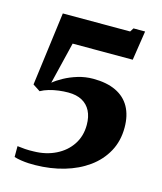

<svg xmlns="http://www.w3.org/2000/svg" viewBox="-116 -847 803 949"><g transform="rotate(15 286.0 -372.5)"><path d="M45.5 -51.5Q63 -49 84.8 -47.5Q106.5 -46 129.5 -47Q192.5 -48 242.2 -72.8Q292 -97.5 320.5 -140.8Q349 -184 349 -241Q349 -283 334 -312.2Q319 -341.5 290.5 -357Q262 -372.5 220 -372.5Q196 -372.5 170.8 -369.2Q145.5 -366 122.2 -359.2Q99 -352.5 80.5 -342L43 -366.5L92 -743H436.5L448.5 -762H508L485 -611.5H177.5L125.5 -397.5Q144.5 -413.5 175 -430.2Q205.5 -447 243.2 -458.5Q281 -470 321.5 -470Q390.5 -470 437.8 -447.5Q485 -425 509 -381.8Q533 -338.5 533 -276.5Q533 -208 503.5 -154Q474 -100 421.8 -62.2Q369.5 -24.5 300.8 -4.5Q232 15.5 154 16.5Q139 17 119.8 16Q100.5 15 80.8 12Q61 9 45.5 4Z"/></g></svg>

Font: Merriweather 72pt Black
Style: Regular
Weight: 900
Version: Version 2.100